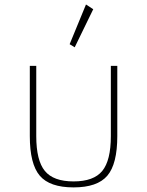

<svg xmlns="http://www.w3.org/2000/svg" viewBox="-20 -798 639 834"><path d="M299.5 16Q403 16 446.2 -34.8Q489.5 -85.5 489.5 -207V-512H461.5V-207Q461.5 -101 424.2 -55.5Q387 -10 299.5 -10Q212 -10 174.8 -55.5Q137.5 -101 137.5 -207V-512H109.5V-207Q109.5 -85.5 152.8 -34.8Q196 16 299.5 16ZM304.5 -592.5 385 -758 353.5 -778.5 282.5 -606Z"/></svg>

Font: Spartan Thin
Style: Regular
Weight: 100
Designer: Matt Bailey, Mirko Velimirovic
Foundry: Matt Bailey
Version: Version 1.003; ttfautohint (v1.8.3)